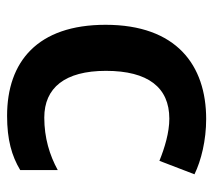

<svg xmlns="http://www.w3.org/2000/svg" viewBox="-50 -542 602 542"><g transform="rotate(90 251.0 -271.0)"><path d="M307 10C374 10 420 -3 460 -27V-133C418 -110 369 -95 312 -95C228 -95 180 -153 180 -269C180 -388 227 -448 315 -448C354 -448 397 -435 434 -420L472 -519C433 -538 376 -552 316 -552C164 -552 50 -468 50 -268C50 -76 154 10 307 10Z"/></g></svg>

Font: Noto Sans Georgian SemiBold
Style: Regular
Weight: 600
Designer: Monotype Design Team, Akaki Razmadze
Foundry: Google LLC
Version: Version 2.005